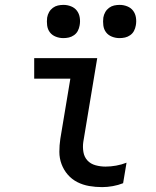

<svg xmlns="http://www.w3.org/2000/svg" viewBox="-20 -758 640 786"><path d="M398 8Q371 8 345 3.5Q319 -1 296.5 -12.5Q274 -24 257.5 -43Q241 -62 232 -86Q223 -110 223 -136.5Q223 -163 227 -190L268 -436H120V-520H378L321 -177Q318 -156 321.5 -135.5Q325 -115 338 -101Q351 -87 371 -81.5Q391 -76 412 -76Q433 -76 455.5 -80Q478 -84 498 -92L484 -8Q464 0 441.5 4Q419 8 398 8ZM469 -602Q453 -602 438 -608Q423 -614 414 -626Q405 -638 403 -654Q401 -670 403 -686Q405 -698 411 -708.5Q417 -719 426.5 -726Q436 -733 447 -735.5Q458 -738 470 -738Q486 -738 501 -732Q516 -726 525 -714Q534 -702 536.5 -686Q539 -670 536 -654Q534 -642 528.5 -631.5Q523 -621 513 -614Q503 -607 492 -604.5Q481 -602 469 -602ZM239 -602Q223 -602 208 -608Q193 -614 184 -626Q175 -638 173 -654Q171 -670 173 -686Q175 -698 181 -708.5Q187 -719 196.5 -726Q206 -733 217 -735.5Q228 -738 240 -738Q256 -738 271 -732Q286 -726 295 -714Q304 -702 306.5 -686Q309 -670 306 -654Q304 -642 298.5 -631.5Q293 -621 283 -614Q273 -607 262 -604.5Q251 -602 239 -602Z"/></svg>

Font: Iosevka Md Ex Obl
Style: Regular
Weight: 500
Width: 7
Italic angle: -9°
Monospace: yes
Designer: Belleve Invis
Foundry: Belleve Invis
Version: Version 32.5.0; ttfautohint (v1.8.4)